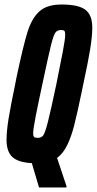

<svg xmlns="http://www.w3.org/2000/svg" viewBox="-20 -716 429 851"><path d="M342 -308Q322 -212 309 -161Q296 -110 278 -73Q260 -36 233 -16L275 110L274 115H153L121 7Q61 4 35 -20Q9 -44 9 -96Q9 -134 18 -190Q27 -246 47 -341L53 -372Q83 -514 102 -574.5Q121 -635 154.5 -665.5Q188 -696 253 -696Q327 -696 358 -673Q389 -650 389 -594Q389 -555 379.5 -497Q370 -439 350 -347ZM127 -126Q127 -112 131.5 -108.5Q136 -105 148 -105Q164 -105 172 -116.5Q180 -128 192 -174.5Q204 -221 230 -344Q248 -432 258.5 -488Q269 -544 269 -561Q269 -576 265 -579.5Q261 -583 250 -583Q234 -583 225.5 -571.5Q217 -560 205.5 -513.5Q194 -467 168 -344Q149 -256 138 -199.5Q127 -143 127 -126Z"/></svg>

Font: Saira Ultra Condensed ExtraBold
Style: Italic
Weight: 800
Width: 1
Italic angle: -12°
Designer: Hector Gatti with collaboration of the Omnibus-Type team
Foundry: Omnibus-Type
Version: Version 1.001; ttfautohint (v1.8)